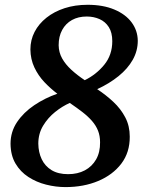

<svg xmlns="http://www.w3.org/2000/svg" viewBox="-20 -771 612 802"><path d="M253.5 10.5Q213 10.5 172.5 0.2Q132 -10 98.5 -31.8Q65 -53.5 44.8 -87.8Q24.5 -122 24 -170.5Q24 -220.5 51.2 -261Q78.5 -301.5 123 -331.5Q167.5 -361.5 219.5 -379.5Q191 -401 165.2 -428.2Q139.5 -455.5 123.5 -489.5Q107.5 -523.5 107 -564.5Q107 -604 124.5 -637.8Q142 -671.5 174 -697Q206 -722.5 249.8 -736.8Q293.5 -751 346 -751Q410.5 -751 457.5 -731.2Q504.5 -711.5 529.8 -677.5Q555 -643.5 555.5 -601Q555.5 -558.5 534.5 -521.2Q513.5 -484 475.2 -453Q437 -422 386 -398.5Q422.5 -374.5 453.5 -345.5Q484.5 -316.5 503.2 -280.8Q522 -245 522 -200.5Q522.5 -134.5 486.8 -87.5Q451 -40.5 390.2 -15Q329.5 10.5 253.5 10.5ZM334 -436Q382 -459.5 415.5 -500.5Q449 -541.5 449 -599Q449 -635 434.5 -657.8Q420 -680.5 395.8 -691.2Q371.5 -702 342 -702Q307 -702 280.8 -687.5Q254.5 -673 239.8 -646Q225 -619 225 -582Q225.5 -552 239.5 -527Q253.5 -502 278 -479.5Q302.5 -457 334 -436ZM264.5 -43.5Q304.5 -43.5 334.5 -59.5Q364.5 -75.5 381.5 -105.2Q398.5 -135 398 -176.5Q398 -203.5 389.5 -225Q381 -246.5 364.5 -265.5Q348 -284.5 324.8 -302.5Q301.5 -320.5 271.5 -341Q240.5 -327.5 210.2 -303.2Q180 -279 160 -245.8Q140 -212.5 140 -171Q140.5 -135 154.2 -106Q168 -77 195.5 -60.2Q223 -43.5 264.5 -43.5Z"/></svg>

Font: Merriweather Light 18pt SemiBold
Style: Italic
Weight: 600
Italic angle: -7.8°
Version: Version 2.101